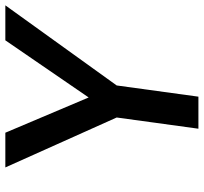

<svg xmlns="http://www.w3.org/2000/svg" viewBox="-42 -721 763 719"><g transform="rotate(-90 339.5 -361.5)"><path d="M679 -723H548L334 -411L202 -723H72L259 -306L217 0H337L379 -306Z"/></g></svg>

Font: United Sans SemiBold
Style: Italic
Weight: 600
Italic angle: -8°
Designer: Pablo Impallari, Rodrigo Fuenzalida (Modified by Dan O. Williams)
Version: Version 1.000;PS 001.000;hotconv 1.0.88;makeotf.lib2.5.64775